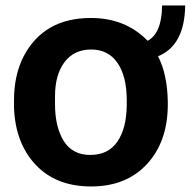

<svg xmlns="http://www.w3.org/2000/svg" viewBox="-20 -631 686 690"><path d="M30.3 -244.1V-270.5Q30.3 -360.4 64.5 -427.7Q136.7 -566.4 306.6 -566.4Q430.7 -566.4 510.7 -484.4Q561.5 -511.7 562.5 -611.3H645.5Q643.6 -467.8 547.9 -428.7Q581.1 -365.2 583 -266.6V-252Q582 -121.1 507.8 -41Q433.6 39.1 307.6 39.1Q181.6 39.1 108.4 -38.6Q35.2 -116.2 30.3 -244.1ZM177.7 -256.8Q177.7 -174.8 209 -124.5Q240.2 -74.2 304.7 -74.2Q369.1 -74.2 401.9 -122.1Q434.6 -169.9 435.5 -252.9V-270.5Q435.5 -356.4 402.3 -404.8Q369.1 -453.1 307.6 -453.1Q246.1 -453.1 211.9 -407.7Q177.7 -362.3 177.7 -285.2Z"/></svg>

Font: GenEi M Gothic v2 Bold
Style: Regular
Weight: 700
Version: Version 2.0